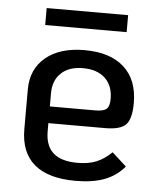

<svg xmlns="http://www.w3.org/2000/svg" viewBox="-48 -668 593 721"><g transform="rotate(5 248.0 -307.5)"><path d="M393 -108 447 -59Q417 -23 372.5 -6Q328 11 263 11Q160 11 107.5 -33.5Q55 -78 55 -166V-315Q55 -392 108.5 -436.5Q162 -481 255 -481Q351 -481 403.5 -434Q456 -387 456 -299Q456 -240 435.5 -218Q415 -196 357 -196H143V-165Q143 -111 173 -84Q203 -57 265 -57Q306 -57 335.5 -69Q365 -81 393 -108ZM143 -309V-259H314Q345 -259 356.5 -269Q368 -279 368 -307Q368 -357 338 -385Q308 -413 255 -413Q202 -413 172.5 -385Q143 -357 143 -309ZM99 -626H406V-562H99Z"/></g></svg>

Font: KoHo Medium
Style: Regular
Weight: 500
Version: Version 1.000; ttfautohint (v1.6)